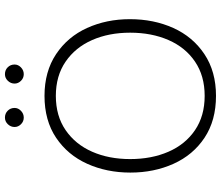

<svg xmlns="http://www.w3.org/2000/svg" viewBox="-80 -818 915 796"><g transform="rotate(-90 378.0 -420.5)"><path d="M60 0ZM60 -338Q60 -436 96.5 -517Q133 -598 204.5 -646Q276 -694 378 -694Q479 -694 551 -646Q623 -598 659.5 -517.5Q696 -437 696 -340Q696 -241 659.5 -160Q623 -79 551 -31Q479 17 378 17Q276 17 204.5 -30.5Q133 -78 96.5 -159Q60 -240 60 -338ZM640 -339Q640 -427 609.5 -496.5Q579 -566 520 -606.5Q461 -647 378 -647Q295 -647 236 -606.5Q177 -566 146.5 -496.5Q116 -427 116 -339Q116 -250 146.5 -180Q177 -110 236 -70Q295 -30 378 -30Q461 -30 520 -70Q579 -110 609.5 -180Q640 -250 640 -339ZM249 -818Q249 -834 260.5 -846Q272 -858 288 -858Q305 -858 316.5 -846.5Q328 -835 328 -818Q328 -803 316 -791.5Q304 -780 288 -780Q272 -780 260.5 -791.5Q249 -803 249 -818ZM429 -818Q429 -834 440.5 -846Q452 -858 468 -858Q485 -858 496.5 -846.5Q508 -835 508 -818Q508 -803 496 -791.5Q484 -780 468 -780Q452 -780 440.5 -791.5Q429 -803 429 -818Z"/></g></svg>

Font: Martel Sans ExtraLight
Style: Regular
Weight: 275
Designer: Dan Reynolds and Mathieu Réguer
Foundry: Dan Reynolds and Mathieu Réguer
Version: Version 1.002; ttfautohint (v1.1) -l 5 -r 5 -G 72 -x 0 -D la